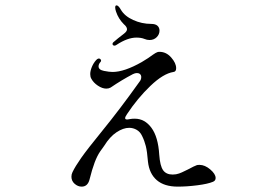

<svg xmlns="http://www.w3.org/2000/svg" viewBox="-20 -640 1040 715"><path d="M406 -470Q403 -470 401 -472Q399 -474 399 -476Q399 -481 405 -485Q416 -495 441 -514Q453 -523 453 -531Q453 -540 441 -550Q421 -570 412 -597Q409 -606 409 -612Q409 -620 414 -620Q421 -620 430 -604Q444 -580 476 -565.5Q508 -551 543 -551Q559 -551 566.5 -544Q574 -537 574 -526Q574 -512 563.5 -501.5Q553 -491 537 -491Q527 -491 518 -495Q506 -500 488 -500Q455 -500 414 -473Q410 -470 406 -470ZM531 -38Q528 -76 523 -96Q518 -116 509 -134Q502 -149 489 -156.5Q476 -164 461 -164Q439 -164 414 -147.5Q389 -131 368 -97Q364 -92 353 -76Q342 -60 332.5 -35Q323 -10 313 30Q306 55 284 55Q270 55 258 44.5Q246 34 246 18Q246 9 250 1Q260 -20 282 -51.5Q304 -83 361 -153Q427 -234 499 -335Q506 -343 506 -353Q506 -360 501.5 -364Q497 -368 490 -368Q483 -368 475 -364Q433 -342 392 -314Q385 -310 376 -310Q361 -310 344.5 -321Q328 -332 320 -347Q316 -354 316 -364Q316 -376 322 -390.5Q328 -405 337 -415Q343 -422 348 -422Q353 -422 355.5 -417.5Q358 -413 354 -409Q347 -401 347 -393Q347 -380 367 -376Q387 -372 399 -372Q443 -372 508 -409Q535 -425 549 -436Q552 -438 559 -442.5Q566 -447 574 -447Q599 -447 617.5 -426Q636 -405 636 -386Q636 -373 626 -372Q588 -366 540 -320Q492 -274 453 -215Q446 -205 446 -200Q446 -195 454 -195L467 -197Q472 -198 482 -198Q519 -198 544 -164Q569 -130 573 -64Q576 -22 587.5 -6Q599 10 623 10Q636 10 647 6Q658 2 667.5 -3Q677 -8 680 -9Q704 -22 713 -25Q716 -26 723 -26Q743 -26 763 -9Q783 8 783 23Q783 33 773 37Q754 45 715 50Q676 55 642 55Q592 55 564 31Q536 7 531 -38Z"/></svg>

Font: Hina Mincho
Style: Regular
Weight: 400
Designer: satsuyako
Foundry: satsuyako
Version: Version 1.100